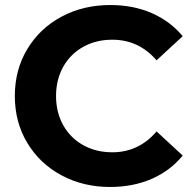

<svg xmlns="http://www.w3.org/2000/svg" viewBox="-20 -732 766 764"><path d="M39 -350Q39 -454 88.5 -536.5Q138 -619 224.5 -665.5Q311 -712 419 -712Q510 -712 583.5 -680Q657 -648 707 -588L603 -492Q532 -574 427 -574Q362 -574 311 -545.5Q260 -517 231.5 -466Q203 -415 203 -350Q203 -285 231.5 -234Q260 -183 311 -154.5Q362 -126 427 -126Q532 -126 603 -209L707 -113Q657 -52 583 -20Q509 12 418 12Q311 12 224.5 -34.5Q138 -81 88.5 -163.5Q39 -246 39 -350Z"/></svg>

Font: APTA Sans Regular
Style: Bold Italic
Weight: 700
Version: Version 7.200